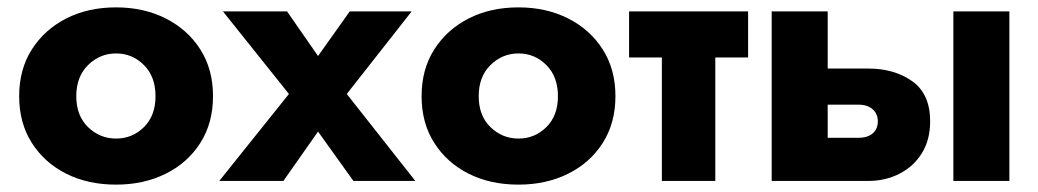

<svg xmlns="http://www.w3.org/2000/svg" viewBox="-20 -491 2818 521"><path d="M32 -230Q32 -303 66.5 -357Q101 -411 160 -441Q219 -471 295 -471Q370 -471 429.5 -441Q489 -411 523.5 -357Q558 -303 558 -230Q558 -157 523.5 -103Q489 -49 429.5 -19.5Q370 10 295 10Q219 10 160 -19.5Q101 -49 66.5 -103Q32 -157 32 -230ZM187 -230Q187 -177 219 -146Q251 -115 295 -115Q339 -115 370.5 -146Q402 -177 402 -230Q402 -283 370.5 -314.5Q339 -346 295 -346Q251 -346 219 -314.5Q187 -283 187 -230Z M929 -460H1097L921 -236L1107 0H939L843 -134L749 0H575L764 -236L585 -460H759L843 -339Z M1124 -230Q1124 -303 1158.5 -357Q1193 -411 1252 -441Q1311 -471 1387 -471Q1462 -471 1521.5 -441Q1581 -411 1615.5 -357Q1650 -303 1650 -230Q1650 -157 1615.5 -103Q1581 -49 1521.5 -19.5Q1462 10 1387 10Q1311 10 1252 -19.5Q1193 -49 1158.5 -103Q1124 -157 1124 -230ZM1279 -230Q1279 -177 1311 -146Q1343 -115 1387 -115Q1431 -115 1462.5 -146Q1494 -177 1494 -230Q1494 -283 1462.5 -314.5Q1431 -346 1387 -346Q1343 -346 1311 -314.5Q1279 -283 1279 -230Z M1687 -460H2010V-335H1921V0H1776V-335H1687Z M2567 -460H2719V0H2567ZM2074 -460H2226V-305H2336Q2407 -305 2455.5 -270.5Q2504 -236 2504 -162Q2504 -112 2482 -76Q2460 -40 2421.5 -20Q2383 0 2336 0H2074ZM2309 -207H2226V-117H2309Q2334 -117 2348 -129Q2362 -141 2362 -162Q2362 -182 2348 -194.5Q2334 -207 2309 -207Z"/></svg>

Font: Jost*
Style: Bold
Weight: 700
Version: Version 3.7